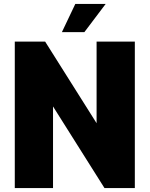

<svg xmlns="http://www.w3.org/2000/svg" viewBox="-20 -954 759 974"><path d="M55 -743H209L470 -329V-743H664V0H510L249 -414V0H55ZM362 -934H516L408 -791H294Z"/></svg>

Font: Exo Black
Style: Regular
Weight: 900
Designer: Natanael Gama
Foundry: Natanael Gama
Version: Version 1.500; ttfautohint (v1.6)